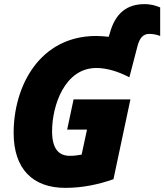

<svg xmlns="http://www.w3.org/2000/svg" viewBox="-20 -899 795 929"><path d="M296 10C381 10 458 -7 529 -32L611 -418H336L305 -272H401L375 -151C353 -147 339 -145 318 -145C262 -145 232 -182 232 -264C232 -388 293 -570 446 -570C495 -570 548 -555 606 -525L644 -671C655 -716 673 -735 702 -735C722 -735 739 -731 755 -725V-863C738 -870 715 -879 679 -879C597 -879 538 -838 511 -737L506 -721C486 -723 465 -725 446 -725C172 -725 46 -483 46 -256C46 -82 138 10 296 10Z"/></svg>

Font: Noto Sans SemiCondensed Black
Style: Italic
Weight: 900
Width: 4
Italic angle: -12°
Designer: Monotype Design Team
Foundry: Monotype Imaging Inc.
Version: Version 2.013